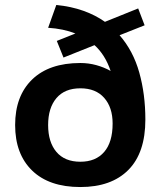

<svg xmlns="http://www.w3.org/2000/svg" viewBox="-20 -742 647 774"><path d="M462 -600Q517 -537 541.5 -449.5Q566 -362 566 -260Q566 -126 497.5 -57Q429 12 304 12Q178 12 109.5 -54.5Q41 -121 41 -238Q41 -355 109.5 -421.5Q178 -488 304 -488Q337 -488 368 -479.5Q399 -471 426 -456Q404 -521 361 -560L236 -510L209 -577L284 -607Q236 -626 174 -630L207 -722Q267 -716 316 -698.5Q365 -681 403 -654L537 -708L563 -640ZM304 -90Q366 -90 400 -129.5Q434 -169 434 -244Q434 -309 400 -347.5Q366 -386 304 -386Q241 -386 207.5 -346.5Q174 -307 174 -238Q174 -169 207.5 -129.5Q241 -90 304 -90Z"/></svg>

Font: Geist SemBd
Style: Regular
Weight: 400
Designer: Basement.studio, Andrés Briganti, Mateo Zaragoza
Foundry: Basement.studio, Vercel, Andrés Briganti, Guido Ferreyra, Mateo Zaragoza
Version: Version 1.401